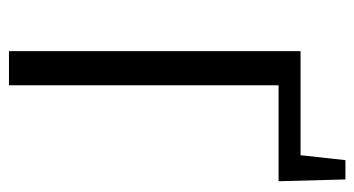

<svg xmlns="http://www.w3.org/2000/svg" viewBox="-201 -589 790 428"><g transform="rotate(90 194.0 -375.0)"><path d="M337 -750H380L384 -601H170V0H94V-650H326Z"/></g></svg>

Font: Arsenal
Style: Regular
Weight: 400
Designer: Andrij Shevchenko
Foundry: Stairsfor.com
Version: Version 1.000